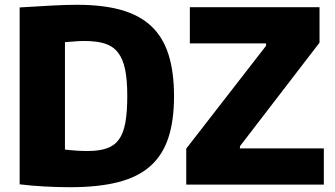

<svg xmlns="http://www.w3.org/2000/svg" viewBox="-20 -770 1398 801"><path d="M757 -150 1090 -579V-589H772V-740H1313V-592L981 -160V-151H1331V0H757ZM273 11Q220 11 165.5 8Q111 5 62 -1V-739Q142 -744 199.5 -747Q257 -750 302 -750Q409 -750 485.5 -728.5Q562 -707 611 -661Q660 -615 683 -542.5Q706 -470 706 -369Q706 -266 682 -194Q658 -122 606.5 -76.5Q555 -31 472.5 -10Q390 11 273 11ZM346 -140Q393 -140 425 -151Q457 -162 476 -188Q495 -214 503 -258.5Q511 -303 511 -370Q511 -436 502 -480Q493 -524 472.5 -550.5Q452 -577 418 -588Q384 -599 333 -599Q313 -599 294 -597.5Q275 -596 251 -594V-146Q302 -140 346 -140Z"/></svg>

Font: Encode Sans Narrow
Style: ExtraBold
Weight: 800
Designer: Pablo Impallari, Andres Torresi
Foundry: Pablo Impallari, Andres Torresi
Version: Version 1.000; ttfautohint (v1.00) -l 8 -r 50 -G 200 -x 14 -